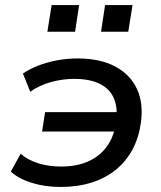

<svg xmlns="http://www.w3.org/2000/svg" viewBox="-20 -733 640 762"><path d="M221 9Q158 9 105.5 -7.5Q53 -24 23 -52L62 -123Q90 -98 132 -85Q174 -72 222 -72Q283 -72 328 -91.5Q373 -111 401 -147.5Q429 -184 438 -234L450 -211H147L159 -288H460L442 -261Q447 -310 430.5 -346Q414 -382 374.5 -401Q335 -420 274 -420Q229 -420 183 -407.5Q137 -395 100 -369L71 -441Q97 -459 131.5 -472.5Q166 -486 206 -493.5Q246 -501 287 -501Q378 -501 437.5 -469Q497 -437 523.5 -380Q550 -323 539 -245Q531 -187 506 -140Q481 -93 440 -59.5Q399 -26 343.5 -8.5Q288 9 221 9ZM381 -607 397 -713H506L489 -607ZM168 -607 185 -713H294L278 -607Z"/></svg>

Font: Nunito Sans 10pt SemiExpanded SemiBold
Style: Italic
Weight: 600
Width: 6
Italic angle: -9°
Designer: Vernon Adams
Foundry: Vernon Adams
Version: Version 3.101;gftools[0.9.27]